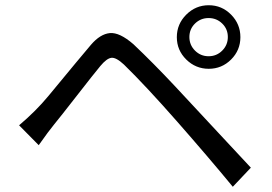

<svg xmlns="http://www.w3.org/2000/svg" viewBox="-20 -742 1040 734"><path d="M777.5 -673Q747 -673 725.5 -652Q704 -631 704 -600.5Q704 -570 725.5 -548.5Q747 -527 777.5 -527Q808 -527 829.5 -548.5Q851 -570 851 -600.5Q851 -631 829.5 -652Q808 -673 777.5 -673ZM692 -514.5Q656 -550 656 -600Q656 -650 692 -686Q728 -722 778 -722Q828 -722 863.5 -686Q899 -650 899 -600Q899 -550 863.5 -514.5Q828 -479 778 -479Q728 -479 692 -514.5ZM53 -263Q117 -317 165 -375Q292 -529 327.5 -570.5Q363 -612 400 -615.5Q437 -619 490 -573Q566 -501 648 -413.5Q730 -326 816 -233Q902 -140 939 -101L870 -28Q776 -142 657 -277.5Q538 -413 454 -495Q424 -523 406 -521Q388 -519 363.5 -489.5Q339 -460 274 -376.5Q209 -293 187.5 -267Q166 -241 128 -187Z"/></svg>

Font: Swei Fan Sans CJK TC
Style: Regular
Weight: 400
Version: Version 2.130